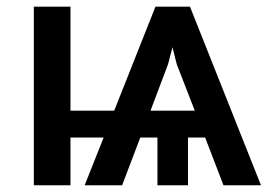

<svg xmlns="http://www.w3.org/2000/svg" viewBox="-20 -548 808 568"><path d="M188.5 -528.3H80.1V0H188.5V-141.1H286.6L230.5 0H341.3L395 -141.1H445.8V0H536.1V-141.1H586.9L641.1 0H752L542 -528.3H439.9L317.9 -220.7H188.5ZM477.1 -357.9 490.2 -408.2 502.9 -357.9 556.2 -220.7H425.3Z"/></svg>

Font: Bert Sans Medium
Style: Regular
Weight: 500
Designer: Christian Robertson (Google), Cristiano Sobral
Foundry: Google, Cristiano Sobral
Version: Version 3.101